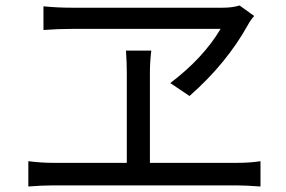

<svg xmlns="http://www.w3.org/2000/svg" viewBox="-20 -712 1040 698"><path d="M904 -654Q890 -638 881 -621Q804 -482 669 -363L599 -410Q719 -501 782 -607Q665 -607 245 -607Q190 -607 138 -603V-689Q189 -684 240 -684Q359 -684 791 -684Q824 -684 851 -692ZM83 -126Q130 -120 173 -120H441V-448Q441 -483 438 -528H530Q525 -487 525 -448V-120H842Q889 -120 927 -126V-34Q872 -38 842 -38H173Q131 -38 83 -34Z"/></svg>

Font: Gothic Nguyen
Style: Regular
Weight: 400
Designer: MORI Takayuki
Version: Version 1.220;July 21, 2023;FontCreator 14.0.0.2814 64-bit